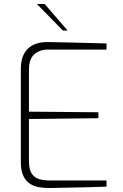

<svg xmlns="http://www.w3.org/2000/svg" viewBox="-20 -945 621 968"><path d="M228 3Q203 3 178 -1Q153 -5 132 -18Q111 -31 98 -57.5Q85 -84 85 -128V-598Q85 -636 96 -662.5Q107 -689 126 -704.5Q145 -720 168.5 -726.5Q192 -733 217 -733Q270 -732 320.5 -731Q371 -730 420 -728.5Q469 -727 517 -726V-695H223Q179 -695 152.5 -671Q126 -647 126 -594V-382L476 -379V-349L126 -345V-133Q126 -89 141 -68Q156 -47 180.5 -41Q205 -35 231 -35H517V-4Q470 -2 421.5 -1Q373 0 324.5 1Q276 2 228 3ZM297 -791 166 -925H205L321 -791Z"/></svg>

Font: Exo Thin ExtraLight
Style: Regular
Weight: 250
Version: Version 2.000